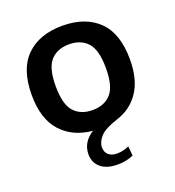

<svg xmlns="http://www.w3.org/2000/svg" viewBox="-138 -663 903 988"><g transform="rotate(-20 313.0 -169.5)"><path d="M339 215.5Q279 215.5 246.5 188Q214 160.5 214 115Q214 49 277.5 8.5Q170.5 -1 107.2 -70.8Q44 -140.5 44 -272Q44 -414 116 -483.8Q188 -553.5 313 -553.5Q438.5 -553.5 510.2 -484Q582 -414.5 582 -272.5Q582 -162 537.2 -95.5Q492.5 -29 415 -4.5Q342 19 316.8 47.5Q291.5 76 291.5 105Q291.5 131 308.2 146Q325 161 355.5 161Q388 161 420.5 146L425.5 198Q406.5 206.5 385.2 211Q364 215.5 339 215.5ZM313 -92Q377.5 -92 414 -132.2Q450.5 -172.5 450.5 -271.5Q450.5 -372 413.8 -412Q377 -452 313 -452Q249 -452 212.2 -412Q175.5 -372 175.5 -273Q175.5 -172.5 212 -132.2Q248.5 -92 313 -92Z"/></g></svg>

Font: Encode Sans Semi Expanded SemiBold
Style: Regular
Weight: 600
Width: 6
Designer: Multiple Designers
Foundry: Impallari Type
Version: Version 3.000; ttfautohint (v1.8.3) -l 8 -r 50 -G 200 -x 14 